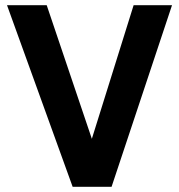

<svg xmlns="http://www.w3.org/2000/svg" viewBox="-20 -720 690 740"><path d="M7 -700H160L334 -185L495 -700H643L410 0H260Z"/></svg>

Font: 
Style: 㨦
Weight: 700
Designer: A.Korolkova, Vitaly Kuzmin
Foundry: ParaType Ltd
Version: Version 2.000